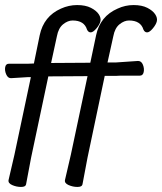

<svg xmlns="http://www.w3.org/2000/svg" viewBox="-26 -728 641 759"><path d="M231 -17 254 -116 320 -427 165 -426 97 -105 77 1Q75 11 57 11Q39 11 22 3.5Q5 -4 8 -17L31 -116L96 -423H83L18 -419H17Q5 -419 -1.5 -434Q-8 -449 -5.5 -462.5Q-3 -476 9 -476H83L108 -477L131 -589Q147 -664 215 -694Q246 -708 279 -708Q312 -708 333.5 -697Q355 -686 364.5 -671.5Q374 -657 371 -644Q368 -631 355 -615.5Q342 -600 332.5 -600Q323 -600 318 -611Q307 -647 261 -647Q242 -647 223.5 -632Q205 -617 199 -585L176 -479L331 -480L354 -589Q370 -664 439 -694Q469 -708 502 -708Q535 -708 556.5 -697Q578 -686 587.5 -671.5Q597 -657 594 -644Q591 -631 578 -615.5Q565 -600 555.5 -600Q546 -600 541 -611Q530 -647 484 -647Q465 -647 446.5 -632Q428 -617 422 -585L399 -481H431L519 -487H520Q533 -487 539 -472Q545 -457 542 -443Q539 -429 527 -429H470Q444 -429 431 -428H388L320 -105L300 1Q298 11 280 11Q262 11 245 3.5Q228 -4 231 -17Z"/></svg>

Font: LXGW Bright GB
Style: Italic
Weight: 400
Italic angle: -12°
Designer: Christian Thalmann (Catharsis Fonts)
Foundry: LXGW / Christian Thalmann (Catharsis Fonts) / Fontworks Inc.
Version: Version 5.510